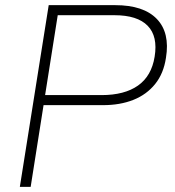

<svg xmlns="http://www.w3.org/2000/svg" viewBox="-20 -725 678 745"><path d="M57 0 169 -705H427Q537 -705 588.5 -651.5Q640 -598 624 -501Q615 -440 582 -399Q549 -358 497.5 -337.5Q446 -317 380 -317H149L99 0ZM155 -356H374Q463 -356 515.5 -393Q568 -430 580 -505Q593 -584 553 -625Q513 -666 424 -666H204Z"/></svg>

Font: Mulish ExtraLight ExtraLight
Style: Italic
Weight: 250
Italic angle: -9°
Version: Version 3.603